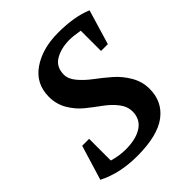

<svg xmlns="http://www.w3.org/2000/svg" viewBox="-202 -830 958 958"><g transform="rotate(-45 277.0 -350.5)"><path d="M-3 -40 53 -224H102V-71Q149 -57 194 -57Q267 -57 309.5 -85Q352 -113 352 -167Q352 -203 327 -235Q302 -267 266 -293Q230 -319 194 -348Q158 -377 133 -419.5Q108 -462 108 -514Q108 -606 181.5 -657Q255 -708 367 -708Q481 -708 557 -676L502 -492H454V-635Q410 -643 382 -643Q323 -643 281 -618.5Q239 -594 239 -539Q239 -509 265 -478Q291 -447 328.5 -419Q366 -391 403 -359Q440 -327 466 -282.5Q492 -238 492 -187Q492 -96 423 -44.5Q354 7 211 7Q88 7 -3 -40Z"/></g></svg>

Font: Volkhov
Style: Bold Italic
Weight: 700
Designer: Cyreal (www.cyreal.org)
Foundry: Cyreal (www.cyreal.org)
Version: Version 1.001